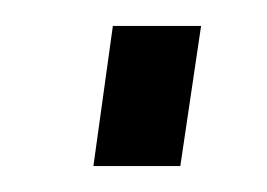

<svg xmlns="http://www.w3.org/2000/svg" viewBox="-20 -424 206 148"><path d="M135 -404 119 -296H52L67 -404Z"/></svg>

Font: Pathway Extreme 28pt Light
Style: Italic
Weight: 300
Italic angle: -8°
Designer: Eduardo Rodriguez Tunni
Foundry: Eduardo Rodriguez Tunni
Version: Version 1.001;gftools[0.9.26]